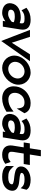

<svg xmlns="http://www.w3.org/2000/svg" viewBox="1226 -1898 699 3191"><g transform="rotate(90 1575.5 -302.5)"><path d="M194 11C250 11 302 -20 334 -43L327 0H423L470 -295C488 -407 427 -462 308 -462C225 -462 170 -438 121 -401L109 -393L151 -311L166 -323C204 -353 234 -361 292 -361C356 -361 375 -347 367 -299L364 -280C344 -288 311 -298 273 -298C161 -298 53 -255 35 -140C20 -47 91 11 194 11ZM258 -199C295 -199 331 -190 349 -184L344 -151C330 -137 272 -88 213 -88C162 -88 136 -105 142 -141C149 -185 194 -199 258 -199Z M661 27 997 -451H883L690 -149L592 -451H477Z M1109 11C1234 11 1364 -95 1385 -226C1406 -357 1309 -462 1184 -462C1059 -462 928 -357 907 -226C886 -95 984 11 1109 11ZM1168 -361C1243 -361 1295 -301 1283 -226C1271 -151 1200 -90 1125 -90C1049 -90 997 -151 1009 -226C1021 -301 1092 -361 1168 -361Z M1420 -131C1440 -48 1509 11 1616 11C1692 11 1771 -18 1828 -55L1837 -60L1835 -179L1786 -143C1743 -113 1691 -92 1633 -92C1614 -92 1596 -95 1581 -102C1540 -120 1515 -161 1525 -226C1528 -245 1534 -263 1543 -279C1569 -325 1615 -360 1680 -360C1742 -360 1769 -341 1779 -270L1784 -231L1862 -360L1859 -366C1826 -449 1749 -462 1691 -462C1658 -462 1627 -456 1597 -443C1511 -410 1436 -336 1418 -225C1413 -192 1413 -160 1420 -131Z M2034 11C2090 11 2142 -20 2174 -43L2167 0H2263L2310 -295C2328 -407 2267 -462 2148 -462C2065 -462 2010 -438 1961 -401L1949 -393L1991 -311L2006 -323C2044 -353 2074 -361 2132 -361C2196 -361 2215 -347 2207 -299L2204 -280C2184 -288 2151 -298 2113 -298C2001 -298 1893 -255 1875 -140C1860 -47 1931 11 2034 11ZM2098 -199C2135 -199 2171 -190 2189 -184L2184 -151C2170 -137 2112 -88 2053 -88C2002 -88 1976 -105 1982 -141C1989 -185 2034 -199 2098 -199Z M2429 -347 2399 -160C2384 -52 2441 11 2550 11C2619 11 2654 -10 2691 -33L2703 -40L2672 -130L2656 -120C2623 -98 2621 -90 2566 -90C2512 -90 2495 -115 2504 -171L2532 -347H2706L2722 -449H2548L2577 -632H2474L2445 -449H2363L2347 -347Z M2868 -198C2916 -188 2980 -188 3018 -174C3036 -168 3046 -162 3043 -146C3037 -109 2996 -90 2931 -90C2853 -90 2816 -103 2767 -156L2740 -185L2739 -56L2741 -52C2787 0 2853 11 2920 11C3065 11 3136 -57 3149 -138C3159 -204 3121 -237 3075 -255C3016 -279 2928 -272 2876 -291C2858 -297 2852 -302 2854 -316C2859 -345 2898 -361 2958 -361C3030 -361 3063 -347 3089 -317L3108 -296L3134 -395L3130 -399C3100 -448 3029 -462 2968 -462C2855 -462 2760 -401 2748 -323C2734 -237 2803 -209 2868 -198Z"/></g></svg>

Font: Charger Pro
Style: BlkNarObl
Weight: 900
Designer: Jasper
Foundry: Cannot Into Space Fonts
Version: Version 1.09